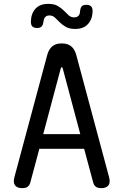

<svg xmlns="http://www.w3.org/2000/svg" viewBox="-20 -965 640 995"><path d="M204 -270H396L305 -611Q303 -617 300 -617Q297 -617 295 -611ZM463 -19 416 -194H184L137 -19Q133 -5 123.5 2.5Q114 10 95 10Q69 10 58 -4.5Q47 -19 55 -48L225 -681Q233 -710 251 -725Q269 -740 300 -740Q331 -740 349 -725Q367 -710 375 -681L545 -48Q553 -19 542 -4.5Q531 10 505 10Q486 10 476.5 2.5Q467 -5 463 -19ZM205 -852Q203 -835 195.5 -827.5Q188 -820 172 -820Q155 -820 147.5 -828Q140 -836 140 -853Q141 -895 164 -920Q187 -945 230 -945Q261 -945 279.5 -934Q298 -923 311 -910Q324 -897 335.5 -886Q347 -875 365 -875Q374 -875 379.5 -878Q385 -881 388.5 -885.5Q392 -890 393.5 -896Q395 -902 395 -908Q397 -925 404 -932.5Q411 -940 427 -940Q444 -940 452 -932Q460 -924 460 -907Q459 -866 436 -840.5Q413 -815 370 -815Q339 -815 320.5 -826Q302 -837 289 -850Q276 -863 264.5 -874Q253 -885 235 -885Q227 -885 221.5 -882Q216 -879 212.5 -874.5Q209 -870 207.5 -864Q206 -858 205 -852Z"/></svg>

Font: Maple Mono NF
Style: Regular
Weight: 400
Monospace: yes
Designer: subframe7536
Version: Version 7.000